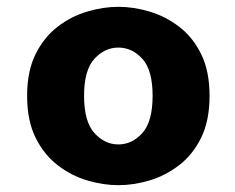

<svg xmlns="http://www.w3.org/2000/svg" viewBox="-20 -532 690 563"><path d="M327 11Q282.5 11 235.5 -3Q188.5 -17 148.8 -47.8Q109 -78.5 84.2 -128.5Q59.5 -178.5 59.5 -251Q59.5 -323 84.2 -373Q109 -423 148.8 -453.5Q188.5 -484 235.5 -498Q282.5 -512 327 -512Q372 -512 418.8 -498Q465.5 -484 505.5 -453.5Q545.5 -423 570 -373Q594.5 -323 594.5 -251Q594.5 -178.5 570 -128.5Q545.5 -78.5 505.5 -47.8Q465.5 -17 418.8 -3Q372 11 327 11ZM327 -108.5Q367.5 -108.5 397.5 -142Q427.5 -175.5 427.5 -251Q427.5 -326.5 397.5 -359.5Q367.5 -392.5 327 -392.5Q287 -392.5 256.8 -359.5Q226.5 -326.5 226.5 -251Q226.5 -175.5 256.8 -142Q287 -108.5 327 -108.5Z"/></svg>

Font: Trispace
Style: Bold
Weight: 700
Designer: Tyler Finck
Foundry: Etcetera Type Company
Version: Version 1.210; ttfautohint (v1.8.3)